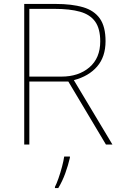

<svg xmlns="http://www.w3.org/2000/svg" viewBox="-20 -734 617 975"><path d="M262 -714Q345 -714 401.5 -697.5Q458 -681 487 -640Q516 -599 516 -525Q516 -446 473.5 -396.5Q431 -347 355 -327L551 0H518L327 -320H129V0H103V-714ZM257 -689H129V-345H292Q379 -345 434 -392Q489 -439 489 -524Q489 -588 463.5 -624Q438 -660 386.5 -674.5Q335 -689 257 -689ZM335 67Q326 106 311.5 146Q297 186 276 221H259V215Q267 200 277 171.5Q287 143 295 112.5Q303 82 306 61H335Z"/></svg>

Font: Noto Sans Bengali Thin
Style: Regular
Weight: 100
Designer: Jelle Bosma - Monotype Design Team
Foundry: Monotype Imaging Inc.
Version: Version 2.003; ttfautohint (v1.8.4.7-5d5b)